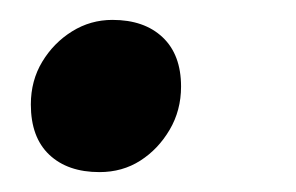

<svg xmlns="http://www.w3.org/2000/svg" viewBox="-20 -160 298 193"><path d="M80 13Q48 13 29.5 -4.5Q11 -22 11 -55Q11 -79 22.5 -98Q34 -117 52.5 -128.5Q71 -140 93 -140Q125 -140 143.5 -122.5Q162 -105 162 -73Q162 -49 150.5 -29.5Q139 -10 121 1.5Q103 13 80 13Z"/></svg>

Font: Ubuntu Sans SemiBold
Style: Italic
Weight: 600
Italic angle: -13.5°
Designer: Dalton Maag Ltd
Foundry: Dalton Maag Ltd
Version: Version 1.006